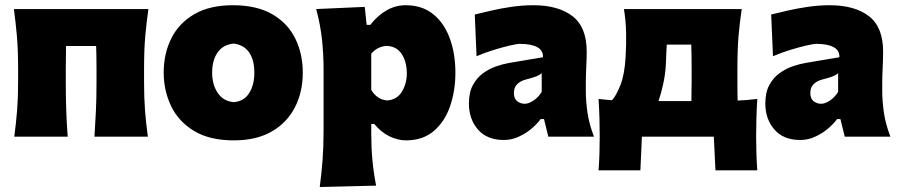

<svg xmlns="http://www.w3.org/2000/svg" viewBox="-20 -536 3526 753"><path d="M36 0Q43 -52.5 47 -102.2Q51 -152 51 -214.5V-264.5Q51 -343 46.2 -395.5Q41.5 -448 34.5 -500.5H562Q554.5 -448 549.8 -395.5Q545 -343 545 -264.5V-214.5Q545 -152 548.8 -102.2Q552.5 -52.5 560 0H350.5Q354 -52.5 356.2 -102.2Q358.5 -152 358.5 -214.5V-264.5Q358.5 -317.5 357 -355.5H239Q238 -317.5 238 -264.5V-214.5Q238 -152 239.8 -102.2Q241.5 -52.5 245.5 0Z M897.5 14.5Q801.5 14.5 740.5 -22.8Q679.5 -60 650.8 -120.5Q622 -181 622 -251Q622 -326 652 -385.8Q682 -445.5 742.2 -480.5Q802.5 -515.5 893.5 -515.5Q987 -515.5 1047.8 -480.2Q1108.5 -445 1138 -385Q1167.5 -325 1167.5 -251Q1167.5 -175 1136.5 -114.8Q1105.5 -54.5 1045.2 -20Q985 14.5 897.5 14.5ZM897 -135.5Q936.5 -138.5 957 -170.5Q977.5 -202.5 977.5 -251Q977.5 -301 957 -330.5Q936.5 -360 897 -365Q855.5 -361.5 833.8 -330.8Q812 -300 812 -251Q812 -204 834.2 -171.2Q856.5 -138.5 897 -135.5Z M1234 197.5Q1241 144.5 1245 92.2Q1249 40 1249 -22.5V-264.5Q1249 -322.5 1242.8 -381Q1236.5 -439.5 1220 -500.5L1410.5 -509L1418 -438.5H1432.5Q1460.5 -475 1495.8 -495.2Q1531 -515.5 1571 -515.5Q1636 -515.5 1679.2 -480.2Q1722.5 -445 1744.2 -385Q1766 -325 1766 -250.5Q1766 -181 1745.5 -120.5Q1725 -60 1682 -22.8Q1639 14.5 1572 14.5Q1541 14.5 1508.2 -1Q1475.5 -16.5 1447.5 -50H1436V-12Q1436 43 1440.5 91.2Q1445 139.5 1455 192ZM1498 -142Q1536.5 -144.5 1556 -176.2Q1575.5 -208 1575.5 -249Q1575.5 -292.5 1556 -323.2Q1536.5 -354 1497.5 -356Q1461 -354.5 1436 -325.5V-183.5Q1458.5 -145.5 1498 -142Z M1956 13Q1890 13 1854.5 -28Q1819 -69 1819 -130Q1819 -173.5 1834.5 -202.2Q1850 -231 1874.5 -248.8Q1899 -266.5 1926 -275.8Q1953 -285 1976 -289L2109.5 -311.5Q2110.5 -338.5 2086.8 -351.2Q2063 -364 2019 -364Q2007.5 -364 1978.5 -357.2Q1949.5 -350.5 1914.2 -339.5Q1879 -328.5 1849 -315.5L1842 -479Q1866.5 -485 1903.8 -493.8Q1941 -502.5 1984.5 -509Q2028 -515.5 2072 -515.5Q2169 -515.5 2225 -472.8Q2281 -430 2281 -333.5Q2281 -308 2279.2 -272.8Q2277.5 -237.5 2277.5 -211.5V-180Q2277.5 -139.5 2284 -94.5Q2290.5 -49.5 2309.5 0H2130.5L2113.5 -69H2100.5Q2086.5 -50 2064.2 -31.2Q2042 -12.5 2014.2 0.2Q1986.5 13 1956 13ZM2038 -129Q2053.5 -129 2072.5 -141.8Q2091.5 -154.5 2104.5 -175.5V-249Q2097 -242 2084.2 -236.8Q2071.5 -231.5 2040 -223.5Q2021.5 -218.5 2008.5 -206Q1995.5 -193.5 1995.5 -171.5Q1995.5 -148.5 2008.8 -138.8Q2022 -129 2038 -129Z M2327.5 132Q2330 99 2331 65.8Q2332 32.5 2332 -0.5Q2332 -34.5 2331 -71Q2330 -107.5 2327.5 -148Q2352.5 -145 2380.5 -143Q2397.5 -162 2413.5 -203.2Q2429.5 -244.5 2433.5 -311.5Q2436.5 -362 2435.5 -408.2Q2434.5 -454.5 2427 -500.5H2889Q2881 -448 2876.5 -395.5Q2872 -343 2872 -264.5V-214.5Q2872 -193.5 2872.2 -175.5Q2872.5 -157.5 2873 -141.5Q2892.5 -142.5 2911.8 -144Q2931 -145.5 2950 -148Q2947.5 -107.5 2946.5 -71Q2945.5 -34.5 2945.5 -0.5Q2945.5 32.5 2946.5 65.8Q2947.5 99 2950 132H2786L2779.5 0H2497.5L2491.5 132ZM2591.5 -285Q2590 -248.5 2581.5 -209Q2573 -169.5 2562.5 -139.5H2691.5Q2692.5 -171 2692.5 -214.5V-264.5Q2692.5 -321 2691 -361H2595Q2594 -342.5 2593 -323.5Q2592 -304.5 2591.5 -285Z M3118.5 13Q3052.5 13 3017 -28Q2981.5 -69 2981.5 -130Q2981.5 -173.5 2997 -202.2Q3012.5 -231 3037 -248.8Q3061.5 -266.5 3088.5 -275.8Q3115.5 -285 3138.5 -289L3272 -311.5Q3273 -338.5 3249.2 -351.2Q3225.5 -364 3181.5 -364Q3170 -364 3141 -357.2Q3112 -350.5 3076.8 -339.5Q3041.5 -328.5 3011.5 -315.5L3004.5 -479Q3029 -485 3066.2 -493.8Q3103.5 -502.5 3147 -509Q3190.5 -515.5 3234.5 -515.5Q3331.5 -515.5 3387.5 -472.8Q3443.5 -430 3443.5 -333.5Q3443.5 -308 3441.8 -272.8Q3440 -237.5 3440 -211.5V-180Q3440 -139.5 3446.5 -94.5Q3453 -49.5 3472 0H3293L3276 -69H3263Q3249 -50 3226.8 -31.2Q3204.5 -12.5 3176.8 0.2Q3149 13 3118.5 13ZM3200.5 -129Q3216 -129 3235 -141.8Q3254 -154.5 3267 -175.5V-249Q3259.5 -242 3246.8 -236.8Q3234 -231.5 3202.5 -223.5Q3184 -218.5 3171 -206Q3158 -193.5 3158 -171.5Q3158 -148.5 3171.2 -138.8Q3184.5 -129 3200.5 -129Z"/></svg>

Font: Commissioner Flair ExtraBold
Style: Regular
Weight: 800
Designer: Kostas Bartsokas
Foundry: Kostas Bartsokas
Version: Version 1.000; ttfautohint (v1.8.3)